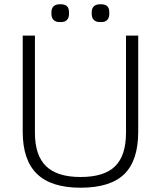

<svg xmlns="http://www.w3.org/2000/svg" viewBox="-20 -866 748 896"><path d="M86 -251V-700H143V-246Q143 -141 195 -90.5Q247 -40 356 -40Q466 -40 517 -90Q568 -140 568 -246V-700H625V-251Q625 -117 560 -53.5Q495 10 356 10Q219 10 152.5 -54.5Q86 -119 86 -251ZM220 -801V-809Q220 -827 230 -836.5Q240 -846 258 -846H265Q302 -846 302 -809V-801Q302 -783 292.5 -773Q283 -763 265 -763H258Q240 -763 230 -773Q220 -783 220 -801ZM408 -801V-809Q408 -827 418 -836.5Q428 -846 446 -846H453Q490 -846 490 -809V-801Q490 -783 480.5 -773Q471 -763 453 -763H446Q428 -763 418 -773Q408 -783 408 -801Z"/></svg>

Font: Krub Light
Style: Regular
Weight: 300
Designer: Ekaluck Peanpanawate
Foundry: Cadson Demak Co.,Ltd.
Version: Version 1.000; ttfautohint (v1.6)